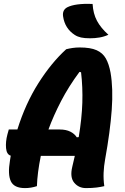

<svg xmlns="http://www.w3.org/2000/svg" viewBox="-20 -953 640 983"><path d="M169 0Q139 10 108 10Q52 10 35.5 -25Q19 -60 31 -131Q33 -144 35 -156Q14 -162 11 -194.5Q8 -227 18 -265L25 -290H69Q110 -422 176.5 -527Q243 -632 319 -701Q335 -705 352 -707.5Q369 -710 388 -710Q443 -710 474.5 -696Q506 -682 522 -653.5Q538 -625 546 -581Q560 -500 552 -390Q544 -280 518 -136Q512 -103 510.5 -69Q509 -35 514 0Q498 4 475 7Q452 10 420 10Q383 10 360 -17.5Q337 -45 350 -99Q357 -128 363 -155H189Q180 -111 175 -72Q170 -33 169 0ZM286 -290Q318 -290 340 -279Q362 -268 373 -250L383 -251Q399 -347 401.5 -426.5Q404 -506 395 -583L387 -585Q332 -511 293 -436Q254 -361 228 -290ZM454 -933Q457 -883 476.5 -846.5Q496 -810 535 -775Q513 -765 489.5 -761Q466 -757 441 -757Q413 -757 395 -761Q377 -765 363 -774Q312 -807 303 -869Q298 -902 325 -916Q365 -936 454 -933Z"/></svg>

Font: Recursive Mn Csl St XBd
Style: Italic
Weight: 800
Italic angle: -15°
Monospace: yes
Version: Version 1.079;hotconv 1.0.112;makeotfexe 2.5.65598; ttfautoh